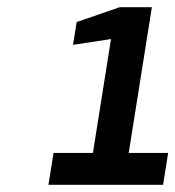

<svg xmlns="http://www.w3.org/2000/svg" viewBox="-20 -866 485 531"><path d="M223 -355 287 -758 182 -742 192 -805 311 -846H400L322 -355ZM114 -355 128 -443H445L431 -355Z"/></svg>

Font: Exo Thin SemiBold
Style: Italic
Weight: 600
Italic angle: -9°
Version: Version 2.000